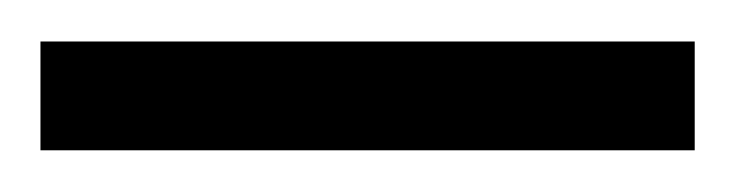

<svg xmlns="http://www.w3.org/2000/svg" viewBox="-22 -648 357 93"><path d="M314.5 -627.9V-575.2H-2.4V-627.9Z"/></svg>

Font: Stardos Stencil
Style: Regular
Weight: 400
Version: Version 1.000